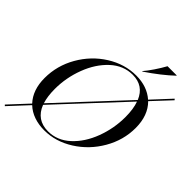

<svg xmlns="http://www.w3.org/2000/svg" viewBox="-280 -1100 1360 1360"><g transform="rotate(45 400.5 -419.5)"><path d="M126 -54 -6 88 -14 80 118 -62Q52 -133 52 -252Q52 -376 114.5 -485Q177 -594 280.5 -659Q384 -724 499 -724Q608 -724 679 -662L807 -800L815 -792L687 -655Q759 -583 759 -458Q759 -336 696 -227.5Q633 -119 529.5 -53.5Q426 12 312 12Q256 12 208.5 -4.5Q161 -21 126 -54ZM175 -122 629 -609Q587 -710 478 -710Q385 -710 312 -642.5Q239 -575 198.5 -468Q158 -361 158 -249Q158 -175 175 -122ZM336 -2Q428 -2 500.5 -68.5Q573 -135 613 -241.5Q653 -348 653 -461Q653 -542 633 -597L179 -110Q221 -2 336 -2ZM609 -927H701V-924Q624 -851 511 -775H506Q531 -804 559 -845.5Q587 -887 609 -927Z"/></g></svg>

Font: Nyght Serif Italic
Style: Regular
Weight: 400
Italic angle: -16°
Designer: Maksym Kobuzan
Version: Version 0.410